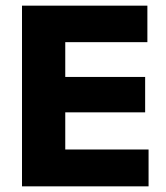

<svg xmlns="http://www.w3.org/2000/svg" viewBox="-20 -659 586 679"><path d="M57.8 0V-639H210.8V0ZM103.3 0V-130.3H505.4V0ZM147.5 -261.7V-386.9H493.3V-261.7ZM103.1 -509.9V-639H501.2V-509.9Z"/></svg>

Font: Anek Odia Medium
Style: Regular
Weight: 500
Designer: Yesha Goshar & Mahesh Sahu (Odia), Yesha Goshar (Latin)
Foundry: Ek Type
Version: Version 1.003